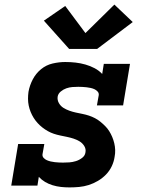

<svg xmlns="http://www.w3.org/2000/svg" viewBox="-20 -808 640 836"><path d="M283 8Q264 8 245.5 6Q227 4 209 -1.5Q191 -7 176 -16Q161 -25 149 -38L143 0H29L59 -181H173L165 -136Q164 -127 170 -120.5Q176 -114 184 -110.5Q192 -107 200.5 -105Q209 -103 218 -102Q227 -101 236 -100.5Q245 -100 254 -100Q268 -100 282 -101Q296 -102 310.5 -106.5Q325 -111 337.5 -120.5Q350 -130 352 -144Q352 -144 352 -144Q352 -144 352 -144Q355 -159 347 -172Q339 -185 326.5 -192.5Q314 -200 300 -204.5Q286 -209 271.5 -212Q257 -215 242.5 -218Q228 -221 214.5 -225.5Q201 -230 188.5 -237Q176 -244 164.5 -253Q153 -262 143.5 -272.5Q134 -283 126.5 -295Q119 -307 113.5 -320.5Q108 -334 105 -348.5Q102 -363 102 -378Q102 -393 104 -408Q109 -436 122.5 -462Q136 -488 158.5 -506.5Q181 -525 209 -531.5Q237 -538 264 -538Q287 -538 309 -535.5Q331 -533 352 -527Q373 -521 392 -511Q411 -501 425 -486L432 -530H546L516 -349H402L410 -394Q411 -403 405 -409.5Q399 -416 391.5 -419.5Q384 -423 375 -425Q366 -427 357 -428Q348 -429 339 -429.5Q330 -430 321 -430Q308 -430 295 -429Q282 -428 269 -423.5Q256 -419 244.5 -409.5Q233 -400 231 -387Q229 -372 236.5 -359Q244 -346 256 -338.5Q268 -331 282 -326Q296 -321 310 -318Q324 -315 339 -312Q354 -309 367.5 -304.5Q381 -300 393.5 -293.5Q406 -287 417 -278Q428 -269 438 -259Q448 -249 455.5 -237Q463 -225 468.5 -212Q474 -199 477.5 -184.5Q481 -170 481.5 -155Q482 -140 479 -125Q476 -104 466.5 -84Q457 -64 441.5 -48Q426 -32 406.5 -20.5Q387 -9 366.5 -2.5Q346 4 325 6Q304 8 283 8ZM281 -595 171 -718 264 -782 352 -664 478 -788 558 -712 403 -595Z"/></svg>

Font: Iosevka Slab XBdExObl
Style: Regular
Weight: 800
Width: 7
Italic angle: -9°
Monospace: yes
Designer: Belleve Invis
Foundry: Belleve Invis
Version: Version 11.1.0; ttfautohint (v1.8.3)